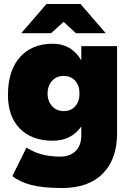

<svg xmlns="http://www.w3.org/2000/svg" viewBox="-20 -732 654 966"><path d="M42 154 113 11Q118 14 143 27Q168 40 204 48Q240 56 283 56Q331 56 360 28.5Q389 1 389 -52V-96Q365 -61 329 -42.5Q293 -24 246 -24Q140 -24 80 -85Q20 -146 20 -254Q20 -376 80 -444Q140 -512 246 -512Q293 -512 329.5 -490.5Q366 -469 389 -428V-500H569V-60Q569 68 497.5 141Q426 214 292 214Q198 214 139 199Q80 184 42 154ZM301 -173Q337 -173 358.5 -197.5Q380 -222 380 -261Q380 -301 358.5 -325.5Q337 -350 300 -350Q264 -350 242 -325.5Q220 -301 219 -261Q220 -222 242.5 -197.5Q265 -173 301 -173ZM300 -622 237 -565H87L214 -712H385L512 -565H362Z"/></svg>

Font: Oak Sans Black
Style: Regular
Weight: 900
Designer: Erik Kennedy, Walven
Foundry: Erik Kennedy, Walven
Version: Version 1.000